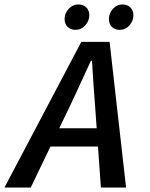

<svg xmlns="http://www.w3.org/2000/svg" viewBox="-53 -842 673 862"><path d="M-33 0 312 -654H439L513 0H400L374 -365Q370 -415 366.5 -466Q363 -517 360 -569H355Q331 -518 308.5 -468Q286 -418 261 -366L85 0ZM128 -184 148 -266H442L424 -184ZM286 -708Q265 -708 251 -721Q237 -734 237 -757Q237 -782 255 -802Q273 -822 299 -822Q320 -822 334 -809Q348 -796 348 -773Q348 -749 330 -728.5Q312 -708 286 -708ZM484 -708Q463 -708 449.5 -721Q436 -734 436 -757Q436 -782 453.5 -802Q471 -822 498 -822Q518 -822 532 -809Q546 -796 546 -773Q546 -749 528.5 -728.5Q511 -708 484 -708Z"/></svg>

Font: Source Code Pro SemiBold
Style: Italic
Weight: 600
Italic angle: -11°
Monospace: yes
Designer: Paul D. Hunt, Teo Tuominen
Foundry: Adobe Systems Incorporated
Version: Version 1.016;hotconv 1.0.116;makeotfexe 2.5.65601